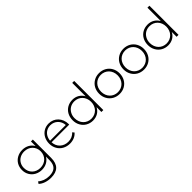

<svg xmlns="http://www.w3.org/2000/svg" viewBox="206 -2001 3457 3457"><g transform="rotate(-45 1934.5 -272.0)"><path d="M49 -273C49 -224 60 -181 83 -142C128 -65 212 -19 309 -19C404 -19 483 -62 526 -138V-50C526 89 461 153 322 153C239 153 163 125 111 77L84 115C136 167 227 198 323 198C492 198 576 117 576 -56V-522H528V-404C487 -481 405 -526 309 -526C260 -526 216 -515 177 -494C97 -451 49 -370 49 -273ZM128 -381C164 -444 232 -481 313 -481C436 -481 527 -395 527 -273C527 -150 436 -64 313 -64C190 -64 100 -150 100 -273C100 -314 109 -350 128 -381Z M766 -124C811 -44 896 4 1000 4C1080 4 1152 -26 1197 -81L1168 -114C1129 -66 1069 -41 1001 -41C877 -41 784 -126 780 -249H1229L1230 -263C1230 -416 1123 -526 981 -526C934 -526 891 -515 853 -492C777 -447 731 -362 731 -261C731 -210 743 -164 766 -124ZM812 -389C847 -448 908 -482 981 -482C1090 -482 1175 -400 1181 -288H781C784 -325 794 -359 812 -389Z M1362 -124C1406 -44 1489 4 1586 4C1681 4 1759 -42 1800 -123V0H1849V-742H1799V-401C1756 -480 1679 -526 1586 -526C1537 -526 1493 -515 1454 -493C1375 -448 1328 -364 1328 -261C1328 -210 1339 -164 1362 -124ZM1407 -375C1443 -442 1509 -481 1589 -481C1709 -481 1799 -390 1799 -261C1799 -132 1709 -41 1589 -41C1469 -41 1379 -132 1379 -261C1379 -304 1388 -342 1407 -375Z M2003 -261C2003 -210 2014 -165 2037 -125C2082 -44 2165 4 2264 4C2313 4 2358 -7 2398 -30C2477 -75 2525 -160 2525 -261C2525 -312 2514 -357 2491 -398C2446 -478 2363 -526 2264 -526C2215 -526 2170 -515 2131 -492C2051 -447 2003 -362 2003 -261ZM2054 -261C2054 -390 2144 -481 2264 -481C2384 -481 2474 -390 2474 -261C2474 -132 2384 -41 2264 -41C2144 -41 2054 -132 2054 -261Z M2623 -261C2623 -210 2634 -165 2657 -125C2702 -44 2785 4 2884 4C2933 4 2978 -7 3018 -30C3097 -75 3145 -160 3145 -261C3145 -312 3134 -357 3111 -398C3066 -478 2983 -526 2884 -526C2835 -526 2790 -515 2751 -492C2671 -447 2623 -362 2623 -261ZM2674 -261C2674 -390 2764 -481 2884 -481C3004 -481 3094 -390 3094 -261C3094 -132 3004 -41 2884 -41C2764 -41 2674 -132 2674 -261Z M3277 -124C3321 -44 3404 4 3501 4C3596 4 3674 -42 3715 -123V0H3764V-742H3714V-401C3671 -480 3594 -526 3501 -526C3452 -526 3408 -515 3369 -493C3290 -448 3243 -364 3243 -261C3243 -210 3254 -164 3277 -124ZM3322 -375C3358 -442 3424 -481 3504 -481C3624 -481 3714 -390 3714 -261C3714 -132 3624 -41 3504 -41C3384 -41 3294 -132 3294 -261C3294 -304 3303 -342 3322 -375Z"/></g></svg>

Font: Montserrat Light
Style: Regular
Weight: 300
Designer: Julieta Ulanovsky
Foundry: Julieta Ulanovsky
Version: Version 7.200